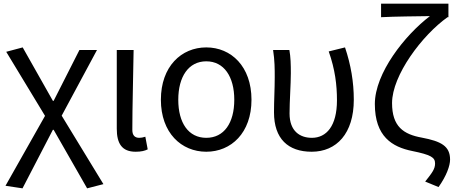

<svg xmlns="http://www.w3.org/2000/svg" viewBox="-20 -816 2487 1049"><path d="M103 213 269 -107H273L456 213L545 190L317 -184L510 -543H414L273 -265H269L104 -557L14 -533L226 -183L10 199Z M721 13C752 13 771 8 787 0L774 -69C762 -65 751 -63 741 -63C718 -63 703 -75 703 -106C703 -237 708 -396 710 -543H618V-113C618 -32 646 13 721 13Z M1107 13C1243 13 1354 -90 1354 -271C1354 -453 1243 -557 1107 -557C971 -557 859 -453 859 -271C859 -90 971 13 1107 13ZM1107 -63C1010 -63 954 -144 954 -271C954 -397 1010 -481 1107 -481C1204 -481 1260 -397 1260 -271C1260 -144 1204 -63 1107 -63Z M1683 13C1819 13 1913 -87 1913 -271C1913 -368 1897 -462 1865 -557L1776 -535C1811 -436 1821 -351 1821 -268C1821 -127 1763 -63 1684 -63C1619 -63 1562 -99 1562 -196C1562 -263 1569 -355 1569 -416C1569 -464 1568 -505 1561 -543H1472C1481 -486 1481 -438 1481 -394C1481 -330 1477 -266 1477 -202C1477 -58 1554 13 1683 13Z M2376 206C2420 144 2439 89 2439 56C2439 -18 2390 -44 2285 -64C2185 -82 2122 -124 2122 -253C2122 -405 2287 -624 2425 -722H2430V-796H2062V-722C2134 -726 2266 -727 2329 -728C2192 -624 2028 -416 2028 -248C2028 -70 2123 -13 2232 9C2335 30 2357 44 2357 77C2357 107 2342 127 2303 176Z"/></svg>

Font: Noto Sans CJK KR Regular
Style: Regular
Weight: 400
Designer: Ryoko NISHIZUKA (kana & ideographs); Paul D. Hunt (Latin, Greek & Cyrillic); Wenlong ZHANG (bopomofo); Sandoll Communica
Foundry: Adobe Systems Incorporated
Version: Version 1.004;PS 1.004;hotconv 1.0.82;makeotf.lib2.5.63406